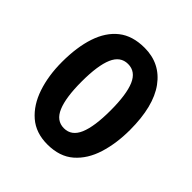

<svg xmlns="http://www.w3.org/2000/svg" viewBox="-158 -666 788 788"><g transform="rotate(45 236.0 -271.5)"><path d="M433 -272Q433 -194 413 -130Q393 -66 349.5 -28Q306 10 235 10Q168 10 124.5 -27.5Q81 -65 59.5 -129Q38 -193 38 -272Q38 -358 59 -421Q80 -484 123.5 -518.5Q167 -553 237 -553Q328 -553 380.5 -481Q433 -409 433 -272ZM152 -272Q152 -180 172 -132.5Q192 -85 236 -85Q280 -85 300 -132Q320 -179 320 -272Q320 -365 300 -411.5Q280 -458 236 -458Q192 -458 172 -411.5Q152 -365 152 -272Z"/></g></svg>

Font: Noto Sans Khmer UI ExtraCondensed SemiBold
Style: Regular
Weight: 600
Width: 2
Designer: Danh Hong and the Monotype Design Team
Foundry: Monotype Imaging Inc.
Version: Version 2.002; ttfautohint (v1.8.4.7-5d5b)